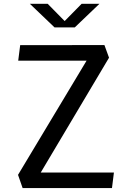

<svg xmlns="http://www.w3.org/2000/svg" viewBox="-20 -960 660 980"><path d="M95.5 0H551.5L561.5 -79.5H188L536.5 -665.5L513 -730L83 -729.5L73 -650.5H422L72 -67.5ZM132.5 -940.5H223.5L310 -852.5L396.5 -940.5H487.5L361.5 -820H258.5Z"/></svg>

Font: Monaspace Krypton
Style: Regular
Weight: 400
Designer: Riley Cran & the Lettermatic Team
Foundry: Lettermatic
Version: Version 1.200 (Monaspace Krypton)